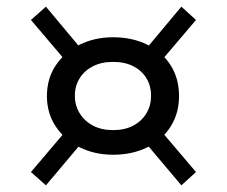

<svg xmlns="http://www.w3.org/2000/svg" viewBox="-20 -598 682 577"><path d="M320 -133Q264 -133 219 -155.5Q174 -178 147.5 -218Q121 -258 121 -309Q121 -362 147.5 -401.5Q174 -441 219 -463.5Q264 -486 320 -486Q378 -486 423 -463.5Q468 -441 493 -401.5Q518 -362 518 -309Q518 -258 493 -218Q468 -178 423 -155.5Q378 -133 320 -133ZM118 -41 73 -81 186 -214 230 -174ZM525 -41 413 -174 456 -214 569 -81ZM186 -405 73 -538 118 -578 230 -444ZM456 -405 413 -444 525 -578 569 -538ZM320 -207Q355 -207 380.5 -220.5Q406 -234 420 -257.5Q434 -281 434 -310Q434 -340 420 -363Q406 -386 380.5 -399Q355 -412 320 -412Q285 -412 259.5 -399Q234 -386 219.5 -363Q205 -340 205 -310Q205 -281 219.5 -257.5Q234 -234 259.5 -220.5Q285 -207 320 -207Z"/></svg>

Font: BioRhyme SemiExpanded
Style: Regular
Weight: 400
Width: 6
Designer: Aoife Mooney
Foundry: Aoife Mooney Type
Version: Version 1.600;gftools[0.9.33]